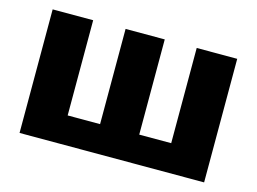

<svg xmlns="http://www.w3.org/2000/svg" viewBox="-79 -686 1103 824"><g transform="rotate(15 472.0 -274.5)"><path d="M882 -549V0H62V-549H242V-126H386V-549H560V-126H702V-549Z"/></g></svg>

Font: Noto Sans Disp ExtBd
Style: Regular
Weight: 800
Designer: Monotype Design Team
Foundry: Monotype Imaging Inc.
Version: Version 2.000;GOOG;noto-source:20170915:90ef993387c0; ttfaut